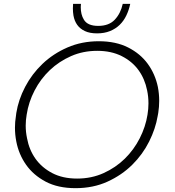

<svg xmlns="http://www.w3.org/2000/svg" viewBox="-20 -964 910 1001"><path d="M374 17Q282 17 218 -17Q154 -51 116 -105Q78 -159 65 -226Q58 -262 58 -298Q58 -329 63 -359L65 -375Q76 -444 111 -511Q146 -578 201.5 -631Q257 -684 331.5 -716.5Q406 -749 495 -749Q584 -749 648 -716.5Q712 -684 750.5 -631Q789 -578 803 -511Q810 -475 810 -438Q810 -407 805 -375L802 -359Q791 -293 757.5 -226Q724 -159 669.5 -105Q615 -51 540.5 -17Q466 17 374 17ZM382 -33Q457 -33 520 -61.5Q583 -90 630.5 -136.5Q678 -183 708.5 -243Q739 -303 749 -366Q754 -396 754 -425Q754 -460 747 -493Q735 -553 702 -598.5Q669 -644 614.5 -671.5Q560 -699 487 -699Q413 -699 350.5 -671.5Q288 -644 240 -598.5Q192 -553 160.5 -492.5Q129 -432 119 -366Q114 -337 114 -309Q114 -276 121 -243Q132 -183 165 -136.5Q198 -90 252.5 -61.5Q307 -33 382 -33ZM486 -790Q448 -790 422.5 -802Q397 -814 382.5 -834.5Q368 -855 363 -883Q360 -901 360 -920Q360 -932 361 -944H402Q401 -935 401 -927Q401 -888 417 -862Q436 -829 492 -829Q548 -829 578.5 -861.5Q609 -894 620 -944H659Q652 -911 638.5 -883Q625 -855 604 -834.5Q583 -814 553.5 -802Q524 -790 486 -790Z"/></svg>

Font: Sora ExtraLight
Style: Italic
Weight: 200
Designer: Jonathan Barnbrook, Juli√°n Moncada
Version: Version 1.000